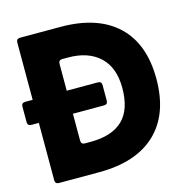

<svg xmlns="http://www.w3.org/2000/svg" viewBox="-111 -868 948 974"><g transform="rotate(-15 363.0 -381.5)"><path d="M291 -763Q486 -763 590 -665Q694 -567 694 -383Q694 -198 590 -99Q486 0 291 0H80Q60 0 60 -20V-321H21Q1 -321 1 -341V-422Q1 -442 21 -442H60V-743Q60 -763 80 -763ZM289 -160Q401 -160 458 -214.5Q515 -269 515 -383Q515 -490 455 -546.5Q395 -603 289 -603H259Q239 -603 239 -583V-442H402Q422 -442 422 -422V-341Q422 -321 402 -321H239V-180Q239 -160 259 -160Z"/></g></svg>

Font: Open Sauce Two Black
Style: Regular
Weight: 900
Designer: Alfredo Marco Pradil
Foundry: Creative Sauce Fz LLC
Version: Version 1.477